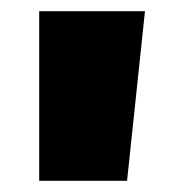

<svg xmlns="http://www.w3.org/2000/svg" viewBox="-20 -724 310 343"><path d="M239 -704 207 -401H50V-704Z"/></svg>

Font: Prodigy Sans Black
Style: Regular
Weight: 900
Designer: Wei Huang
Foundry: Wei Huang
Version: Version 1.003; ttfautohint (v1.8.3)